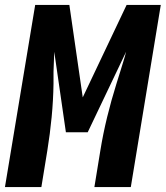

<svg xmlns="http://www.w3.org/2000/svg" viewBox="-30 -755 669 775"><path d="M-10 0 112 -735H250L304 -362L481 -735H619L498 0H351L375 -147Q386 -215 402.5 -282.5Q419 -350 440 -417L455 -465Q461 -485 467.5 -505.5Q474 -526 479 -546L324 -221H236L189 -546Q188 -526 187.5 -505.5Q187 -485 186 -465V-417Q185 -350 178.5 -282.5Q172 -215 161 -147L137 0Z"/></svg>

Font: Iosevka SS04 Hv Ex Obl
Style: Regular
Weight: 900
Width: 7
Italic angle: -9°
Monospace: yes
Designer: Belleve Invis
Foundry: Belleve Invis
Version: Version 19.0.0; ttfautohint (v1.8.4)